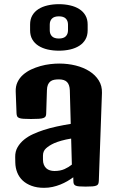

<svg xmlns="http://www.w3.org/2000/svg" viewBox="-20 -899 570 925"><path d="M53.2 -142.1Q52.7 -169.4 64.9 -190.2Q77.1 -210.9 96.4 -226.6Q115.7 -242.2 140.1 -253.2Q164.6 -264.2 188.5 -272Q219.2 -282.2 253.7 -289.6Q288.1 -296.9 320.8 -302.2L316.4 -463.9Q315.4 -490.7 303 -503.7Q290.5 -516.6 263.7 -516.6Q251 -516.6 240.7 -514.6Q230.5 -512.7 222.9 -506.8Q215.3 -501 210.9 -490.7Q206.5 -480.5 206.1 -464.4L202.6 -353.5Q202.6 -344.2 200 -338.9Q197.3 -333.5 189.5 -330.6Q181.6 -327.6 167.2 -326.7Q152.8 -325.7 128.9 -325.7Q106.9 -325.7 93.3 -326.7Q79.6 -327.6 72.3 -330.6Q64.9 -333.5 62.5 -338.9Q60.1 -344.2 59.6 -353.5L55.7 -457.5Q54.7 -483.4 64.5 -503.7Q74.2 -523.9 91.1 -538.8Q107.9 -553.7 129.6 -564Q151.4 -574.2 175 -580.8Q198.7 -587.4 222.2 -590.1Q245.6 -592.8 265.1 -592.8Q307.1 -592.8 345 -583.3Q382.8 -573.7 411.1 -555.7Q439.5 -537.6 455.8 -511.5Q472.2 -485.4 471.2 -451.7L456.1 -27.8Q455.6 -18.6 453.4 -13.2Q451.2 -7.8 444.3 -4.9Q437.5 -2 425 -1Q412.6 0 392.1 0Q373 0 361.6 -1Q350.1 -2 344 -4.9Q337.9 -7.8 335.7 -13.2Q333.5 -18.6 333.5 -27.8L333 -44.9Q319.8 -35.2 304.2 -26.1Q288.6 -17.1 271 -10Q253.4 -2.9 233.6 1.5Q213.9 5.9 192.4 5.9Q158.2 5.9 132.3 -3.7Q106.4 -13.2 89.1 -29.5Q71.8 -45.9 63 -68.1Q54.2 -90.3 53.7 -115.7ZM187 -130.4Q187 -115.7 191.4 -105.2Q195.8 -94.7 203.1 -88.1Q210.4 -81.5 220.5 -78.4Q230.5 -75.2 242.2 -75.2Q270.5 -75.2 291 -84.5Q311.5 -93.8 326.2 -106L322.8 -231.4Q296.4 -227.1 276.4 -221.4Q256.3 -215.8 240.7 -209Q216.3 -197.8 201.7 -184.3Q187 -170.9 187 -149.4ZM263.7 -654.8Q234.9 -654.8 209.5 -660.6Q184.1 -666.5 165.3 -678.5Q146.5 -690.4 135.7 -709Q125 -727.5 125 -752.9V-780.8Q125 -806.2 135.7 -824.7Q146.5 -843.3 165.3 -855.2Q184.1 -867.2 209.5 -873Q234.9 -878.9 263.7 -878.9Q292.5 -878.9 317.9 -873Q343.3 -867.2 362.1 -855.2Q380.9 -843.3 391.6 -824.7Q402.3 -806.2 402.3 -780.8V-752.9Q402.3 -727.5 391.6 -709Q380.9 -690.4 362.1 -678.5Q343.3 -666.5 317.9 -660.6Q292.5 -654.8 263.7 -654.8ZM263.7 -713.4Q286.1 -713.4 296.9 -724.1Q307.6 -734.9 307.6 -753.4V-780.3Q307.6 -798.8 296.9 -809.6Q286.1 -820.3 263.7 -820.3Q241.2 -820.3 230.5 -809.6Q219.7 -798.8 219.7 -780.3V-753.4Q219.7 -734.9 230.5 -724.1Q241.2 -713.4 263.7 -713.4Z"/></svg>

Font: Denk One
Style: Regular
Weight: 400
Designer: Irina Smirnova
Foundry: Irina Smirnova
Version: Version 1.002